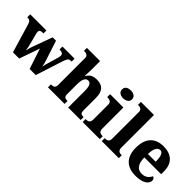

<svg xmlns="http://www.w3.org/2000/svg" viewBox="108 -1698 2633 2633"><g transform="rotate(45 1424.5 -382.0)"><path d="M69 -426Q58 -457 43.5 -468Q29 -479 -1 -479H-5V-536H309V-479H296Q265 -479 250.5 -470Q236 -461 236 -437Q236 -423 244 -393L274 -279Q296 -198 302 -151H306Q312 -192 334 -252L436 -530H501L597 -235Q611 -196 617 -150H620Q628 -195 643 -240L684 -380Q693 -411 693 -430Q693 -455 676.5 -467Q660 -479 627 -479H620V-536H855V-479H842Q812 -479 797.5 -463.5Q783 -448 767 -401L638 0H519L421 -298L317 0H196Z M875 -57H878Q914 -57 932.5 -70.5Q951 -84 951 -125V-644Q951 -678 929.5 -690.5Q908 -703 884 -703H870V-760H1126V-610Q1126 -533 1120 -473H1128Q1152 -514 1187 -532Q1222 -550 1279 -550Q1361 -550 1402 -504Q1443 -458 1443 -358V-128Q1443 -97 1449 -82Q1455 -67 1468 -62Q1481 -57 1505 -57H1509V0H1267V-322Q1267 -389 1251.5 -423Q1236 -457 1200 -457Q1127 -457 1127 -305V-122Q1127 -83 1142 -70Q1157 -57 1193 -57H1197V0H875Z M1613 -698Q1613 -736 1639.5 -755Q1666 -774 1709 -774Q1751 -774 1779 -755Q1807 -736 1807 -698Q1807 -662 1778.5 -642Q1750 -622 1709 -622Q1667 -622 1640 -642Q1613 -662 1613 -698ZM1548 -57H1560Q1627 -57 1627 -127V-415Q1627 -450 1608 -464.5Q1589 -479 1560 -479H1544V-536H1802V-125Q1802 -57 1869 -57H1880V0H1548Z M1918 -57H1929Q1996 -57 1996 -125V-644Q1996 -678 1974.5 -690.5Q1953 -703 1929 -703H1918V-760H2171V-125Q2171 -57 2238 -57H2249V0H1918Z M2312 -266Q2312 -406 2379 -478Q2446 -550 2570 -550Q2686 -550 2750.5 -488.5Q2815 -427 2815 -309V-255H2489Q2491 -160 2524.5 -115Q2558 -70 2622 -70Q2671 -70 2704.5 -93.5Q2738 -117 2756 -157Q2773 -151 2782.5 -138Q2792 -125 2792 -107Q2792 -76 2769.5 -49.5Q2747 -23 2700 -6.5Q2653 10 2582 10Q2448 10 2380 -61.5Q2312 -133 2312 -266ZM2641 -323Q2641 -481 2574 -481Q2536 -481 2514 -440Q2492 -399 2491 -323Z"/></g></svg>

Font: Noto Serif ExtraBold
Style: Regular
Weight: 800
Designer: Monotype Design Team
Foundry: Monotype Imaging Inc.
Version: Version 1.001